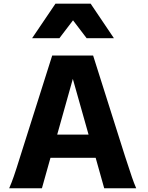

<svg xmlns="http://www.w3.org/2000/svg" viewBox="-20 -1011 794 1031"><path d="M89.4 -173.3 260.3 -712.9H480L650.9 -173.3Q677.2 -92.3 688.5 -59.6Q699.7 -26.9 711.4 0H539.6L493.7 -163.6H251L205.1 0H29.3Q42 -28.8 54.4 -64.7Q66.9 -100.6 89.4 -173.3ZM371.1 -587.4 287.1 -288.1H455.6ZM152.3 -805.7 277.8 -991.2H466.8L591.8 -805.7H445.3L372.1 -901.9L298.8 -805.7Z"/></svg>

Font: Lesson One Extra
Style: Regular
Weight: 800
Designer: But Ko, Victor Gaultney, Annie Olsen, Julie Remington, Don Collingsworth, Eric Hays, Becca Hirsbrunner
Version: Version 1.100